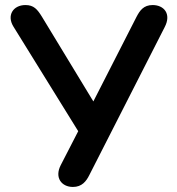

<svg xmlns="http://www.w3.org/2000/svg" viewBox="-20 -733 701 761"><path d="M269 8C305 8 322 -15 334 -39L633 -626C660 -678 630 -713 585 -713C549 -713 534 -691 521 -666L350 -331L146 -667C128 -696 114 -713 81 -713C32 -713 6 -672 33 -628L290 -213L221 -79C195 -29 224 8 269 8Z"/></svg>

Font: Nunito
Style: Bold
Weight: 700
Designer: Vernon Adams
Foundry: Vernon Adams
Version: Version 3.602